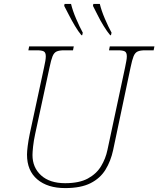

<svg xmlns="http://www.w3.org/2000/svg" viewBox="-20 -951 809 981"><path d="M313 10Q223 10 170.5 -34.5Q118 -79 118 -161Q118 -177 121.5 -205Q125 -233 132 -267L205 -606Q214 -645 214 -663Q214 -683 203.5 -688.5Q193 -694 168 -694H125L129 -714H357L353 -694H308Q283 -694 269.5 -688Q256 -682 248.5 -663.5Q241 -645 233 -606L160 -268Q152 -231 149 -202Q146 -173 146 -159Q146 -95 190 -55Q234 -15 313 -15Q385 -15 429 -39Q473 -63 496.5 -102Q520 -141 529 -185L619 -606Q623 -626 625.5 -639.5Q628 -653 628 -663Q628 -683 617.5 -688.5Q607 -694 582 -694H537L541 -714H769L765 -694H722Q697 -694 683.5 -688Q670 -682 662.5 -663.5Q655 -645 647 -606L558 -184Q546 -128 519 -84Q492 -40 442.5 -15Q393 10 313 10ZM543 -771Q527 -790 509.5 -818.5Q492 -847 478 -875.5Q464 -904 455 -921L457 -931H490Q498 -897 516 -855Q534 -813 550 -784L547 -771ZM396 -771Q380 -790 363 -818.5Q346 -847 331.5 -875.5Q317 -904 308 -921L310 -931H343Q351 -897 369 -855Q387 -813 403 -784L400 -771Z"/></svg>

Font: Noto Serif Thin
Style: Italic
Weight: 100
Italic angle: -12°
Designer: Monotype Design Team
Foundry: Monotype Imaging Inc.
Version: Version 2.014; ttfautohint (v1.8.4.7-5d5b)